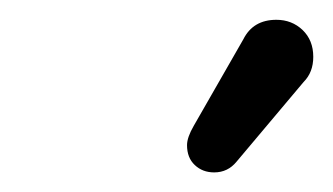

<svg xmlns="http://www.w3.org/2000/svg" viewBox="-20 -726 335 193"><path d="M168 -580.1Q168 -587.9 174.8 -599.6L224.6 -686.5Q234.4 -706.1 257.8 -706.1Q273.4 -706.1 284.2 -695.8Q294.9 -685.5 294.9 -668.9Q294.9 -653.3 285.2 -643.6L217.8 -563.5Q209 -552.7 195.3 -552.7Q183.6 -552.7 175.8 -560.1Q168 -567.4 168 -580.1Z"/></svg>

Font: FakePearl
Style: Regular
Weight: 400
Version: Version 1.2